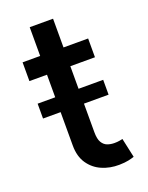

<svg xmlns="http://www.w3.org/2000/svg" viewBox="-131 -745 634 820"><g transform="rotate(-20 186.0 -334.5)"><path d="M28.1 -290.1V-357.6H326V-290.1ZM326 -545.5V-460.2H28.1V-545.5ZM108 -676.1H214.1V-160.2Q214.1 -129.3 223.4 -113.8Q232.6 -98.4 247.3 -92.9Q262.1 -87.4 279.5 -87.4Q292.3 -87.4 301.8 -89.1Q311.4 -90.9 316.8 -92L335.9 -4.3Q326.7 -0.7 309.7 3Q292.6 6.7 267 7.1Q225.1 7.8 188.9 -7.8Q152.7 -23.4 130.3 -56.1Q108 -88.8 108 -138.1Z"/></g></svg>

Font: InterMG Medium
Style: Regular
Weight: 500
Designer: Rasmus Andersson
Foundry: rsms
Version: Version 3.019;December 26, 2023;FontCreator 15.0.0.2955 64-b